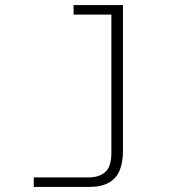

<svg xmlns="http://www.w3.org/2000/svg" viewBox="-20 -564 690 762"><path d="M468 -544V36Q468 80 455 112Q442 144 412 161Q382 178 331 178H114V140H332Q374 140 398 118.5Q422 97 422 42V-544ZM272 -506V-544H445V-506Z"/></svg>

Font: Azeret Mono Thin Thin
Style: Regular
Weight: 250
Version: Version 1.002